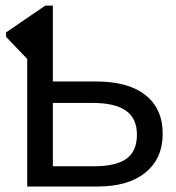

<svg xmlns="http://www.w3.org/2000/svg" viewBox="-20 -679 640 699"><path d="M572.3 -191.9Q572.3 -102.5 510 -51.3Q447.8 0 335.4 0H79.1V-464.4L2 -544.9V-561L145 -658.7H172.4V-382.3H329.6Q447.8 -382.3 510 -332.5Q572.3 -282.7 572.3 -191.9ZM478.5 -189Q478.5 -248 438.5 -276.1Q398.4 -304.2 318.4 -304.2H172.4V-73.7H322.3Q402.3 -73.7 440.4 -101.1Q478.5 -128.4 478.5 -189Z"/></svg>

Font: Cousine
Style: Regular
Weight: 400
Monospace: yes
Designer: Steve Matteson
Foundry: Ascender Corporation
Version: Version 1.20